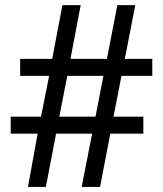

<svg xmlns="http://www.w3.org/2000/svg" viewBox="-20 -734 640 754"><path d="M457 -436 425.8 -275.9H543V-209H413.1L373 0H300.8L341.8 -209H200.2L160.2 0H89.8L127.9 -209H22V-275.9H141.1L172.9 -436H59.1V-502.9H185.1L225.1 -713.9H296.9L256.8 -502.9H399.9L440.9 -713.9H511.2L470.2 -502.9H578.1V-436ZM212.9 -275.9H355L386.2 -436H244.1Z"/></svg>

Font: Apple Sans Adjectives
Style: Regular
Weight: 400
Monospace: yes
Foundry: Apple Sans Adjectives
Version: Version 0.01